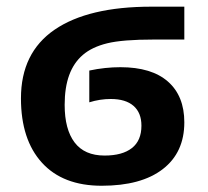

<svg xmlns="http://www.w3.org/2000/svg" viewBox="-20 -561 640 590"><path d="M546.4 -185.1Q546.4 -92.3 480.2 -41.3Q414.1 9.8 292.5 9.8Q173.3 9.8 108.9 -61Q44.4 -131.8 44.4 -258.8Q44.4 -398.9 147.7 -469.7Q251 -540.5 445.3 -540.5H546.4V-439.5H453.1Q356.4 -439.5 309.6 -428Q262.7 -416.5 234.6 -392.3Q206.5 -368.2 192.6 -330.1Q178.7 -292 178.7 -238.8Q178.7 -163.6 209.2 -123.3Q239.7 -83 301.3 -83Q356 -83 385.3 -106Q414.6 -128.9 414.6 -174.8Q414.6 -214.4 390.4 -235.6Q366.2 -256.8 320.3 -256.8Q287.1 -256.8 254.4 -246.6V-344.2Q302.7 -354.5 350.1 -354.5Q445.8 -354.5 496.1 -310.3Q546.4 -266.1 546.4 -185.1Z"/></svg>

Font: Liberation Mono
Style: Bold
Weight: 700
Monospace: yes
Designer: Steve Matteson
Foundry: Ascender Corporation
Version: Version 2.1.5